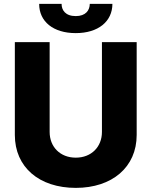

<svg xmlns="http://www.w3.org/2000/svg" viewBox="-20 -940 765 970"><path d="M433.6 -920.5C433.2 -888.1 413.4 -858.7 362.6 -858.7C310.4 -858.7 290.8 -889.2 291.2 -920.5H177.9C177.6 -831.3 248.9 -772.7 362.6 -772.7C476.2 -772.7 547.6 -831.3 547.9 -920.5ZM495 -727.3V-273.4C495 -197.8 441.4 -143.5 362.9 -143.5C284.1 -143.5 230.8 -197.8 230.8 -273.4V-727.3H55V-258.2C55 -95.5 177.9 9.2 362.9 9.2C546.5 9.2 670.5 -95.5 670.5 -258.2V-727.3Z"/></svg>

Font: TID UI Extra Bold
Style: Regular
Weight: 800
Designer: The TID Project Authors
Foundry: Bakken & Bæck
Version: Version 1.001;hotconv 1.0.109;makeotfexe 2.5.65596